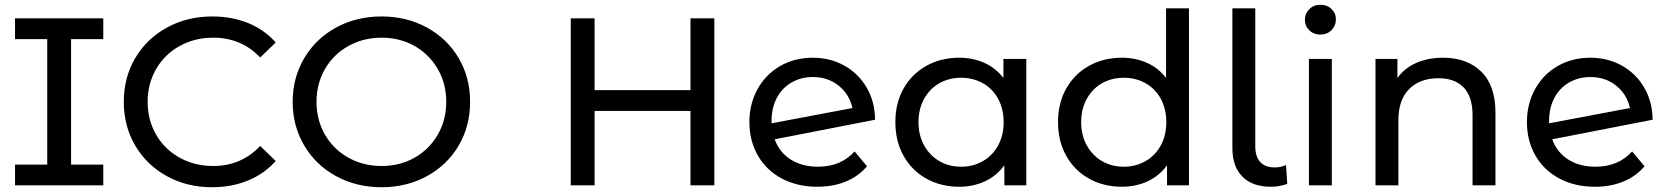

<svg xmlns="http://www.w3.org/2000/svg" viewBox="-20 -777 6992 805"><path d="M278 -613H413V-700H43V-613H178V-87H43V0H413V-87H278Z M679.5 -38.5C735.8 -7.5 799 8 869 8C923.7 8 973.8 -1.3 1019.5 -20C1065.2 -38.7 1104 -66 1136 -102L1071 -165C1017.7 -109 952 -81 874 -81C822 -81 775 -92.7 733 -116C691 -139.3 658.2 -171.5 634.5 -212.5C610.8 -253.5 599 -299.3 599 -350C599 -400.7 610.8 -446.5 634.5 -487.5C658.2 -528.5 691 -560.7 733 -584C775 -607.3 822 -619 874 -619C952.7 -619 1018.3 -591.3 1071 -536L1136 -599C1104 -635 1065.3 -662.2 1020 -680.5C974.7 -698.8 924.7 -708 870 -708C800 -708 736.7 -692.5 680 -661.5C623.3 -630.5 579 -587.8 547 -533.5C515 -479.2 499 -418 499 -350C499 -282 515 -220.8 547 -166.5C579 -112.2 623.2 -69.5 679.5 -38.5Z M1389 -38.5C1445.7 -7.5 1509.3 8 1580 8C1650 8 1713.3 -7.5 1770 -38.5C1826.7 -69.5 1871 -112.2 1903 -166.5C1935 -220.8 1951 -282 1951 -350C1951 -418 1935 -479.2 1903 -533.5C1871 -587.8 1826.7 -630.5 1770 -661.5C1713.3 -692.5 1650 -708 1580 -708C1509.3 -708 1445.7 -692.5 1389 -661.5C1332.3 -630.5 1287.8 -587.7 1255.5 -533C1223.2 -478.3 1207 -417.3 1207 -350C1207 -282.7 1223.2 -221.7 1255.5 -167C1287.8 -112.3 1332.3 -69.5 1389 -38.5ZM1718.5 -116C1677.5 -92.7 1631.3 -81 1580 -81C1528.7 -81 1482.2 -92.7 1440.5 -116C1398.8 -139.3 1366.2 -171.5 1342.5 -212.5C1318.8 -253.5 1307 -299.3 1307 -350C1307 -400.7 1318.8 -446.5 1342.5 -487.5C1366.2 -528.5 1398.8 -560.7 1440.5 -584C1482.2 -607.3 1528.7 -619 1580 -619C1631.3 -619 1677.5 -607.3 1718.5 -584C1759.5 -560.7 1791.8 -528.5 1815.5 -487.5C1839.2 -446.5 1851 -400.7 1851 -350C1851 -299.3 1839.2 -253.5 1815.5 -212.5C1791.8 -171.5 1759.5 -139.3 1718.5 -116Z M2975 -700H2875V-399H2473V-700H2373V0H2473V-312H2875V0H2975Z M3563 -142C3524.3 -99.3 3473.3 -78 3410 -78C3365.3 -78 3327.2 -88 3295.5 -108C3263.8 -128 3241.3 -156.3 3228 -193L3649 -275C3648.3 -326.3 3636.3 -371.7 3613 -411C3589.7 -450.3 3558.3 -480.8 3519 -502.5C3479.7 -524.2 3436 -535 3388 -535C3337.3 -535 3291.8 -523.5 3251.5 -500.5C3211.2 -477.5 3179.5 -445.3 3156.5 -404C3133.5 -362.7 3122 -316.3 3122 -265C3122 -213 3133.8 -166.3 3157.5 -125C3181.2 -83.7 3214.7 -51.5 3258 -28.5C3301.3 -5.5 3351 6 3407 6C3451 6 3490.8 -1.3 3526.5 -16C3562.2 -30.7 3591.7 -52 3615 -80ZM3298.5 -431C3324.8 -446.3 3354.7 -454 3388 -454C3430 -454 3466 -442 3496 -418C3526 -394 3545.3 -362.7 3554 -324L3215 -260V-270C3215 -306.7 3222.3 -338.8 3237 -366.5C3251.7 -394.2 3272.2 -415.7 3298.5 -431Z M4283 -530H4187V-450C4165.7 -478 4139 -499.2 4107 -513.5C4075 -527.8 4040 -535 4002 -535C3950.7 -535 3904.7 -523.7 3864 -501C3823.3 -478.3 3791.5 -446.7 3768.5 -406C3745.5 -365.3 3734 -318.3 3734 -265C3734 -211.7 3745.5 -164.5 3768.5 -123.5C3791.5 -82.5 3823.3 -50.7 3864 -28C3904.7 -5.3 3950.7 6 4002 6C4041.3 6 4077.3 -1.7 4110 -17C4142.7 -32.3 4169.7 -54.7 4191 -84V0H4283ZM4101 -101.5C4073.7 -85.8 4043.3 -78 4010 -78C3976 -78 3945.5 -85.8 3918.5 -101.5C3891.5 -117.2 3870.2 -139.2 3854.5 -167.5C3838.8 -195.8 3831 -228.3 3831 -265C3831 -301.7 3838.8 -334.2 3854.5 -362.5C3870.2 -390.8 3891.5 -412.7 3918.5 -428C3945.5 -443.3 3976 -451 4010 -451C4043.3 -451 4073.7 -443.3 4101 -428C4128.3 -412.7 4149.7 -390.8 4165 -362.5C4180.3 -334.2 4188 -301.7 4188 -265C4188 -228.3 4180.3 -195.8 4165 -167.5C4149.7 -139.2 4128.3 -117.2 4101 -101.5Z M4965 -742H4869V-450C4847.7 -478 4821 -499.2 4789 -513.5C4757 -527.8 4722 -535 4684 -535C4632.7 -535 4586.7 -523.7 4546 -501C4505.3 -478.3 4473.5 -446.7 4450.5 -406C4427.5 -365.3 4416 -318.3 4416 -265C4416 -211.7 4427.5 -164.5 4450.5 -123.5C4473.5 -82.5 4505.3 -50.7 4546 -28C4586.7 -5.3 4632.7 6 4684 6C4723.3 6 4759.3 -1.7 4792 -17C4824.7 -32.3 4851.7 -54.7 4873 -84V0H4965ZM4783 -101.5C4755.7 -85.8 4725.3 -78 4692 -78C4658 -78 4627.5 -85.8 4600.5 -101.5C4573.5 -117.2 4552.2 -139.2 4536.5 -167.5C4520.8 -195.8 4513 -228.3 4513 -265C4513 -301.7 4520.8 -334.2 4536.5 -362.5C4552.2 -390.8 4573.5 -412.7 4600.5 -428C4627.5 -443.3 4658 -451 4692 -451C4725.3 -451 4755.7 -443.3 4783 -428C4810.3 -412.7 4831.7 -390.8 4847 -362.5C4862.3 -334.2 4870 -301.7 4870 -265C4870 -228.3 4862.3 -195.8 4847 -167.5C4831.7 -139.2 4810.3 -117.2 4783 -101.5Z M5189 -36.5C5217 -8.2 5256.7 6 5308 6C5332 6 5355 2 5377 -6L5372 -85C5357.3 -78.3 5341.7 -75 5325 -75C5297.7 -75 5277.2 -82.7 5263.5 -98C5249.8 -113.3 5243 -135.3 5243 -164V-742H5147V-156C5147 -104.7 5161 -64.8 5189 -36.5Z M5468 -530V0H5564V-530ZM5469.5 -650C5481.8 -638 5497.3 -632 5516 -632C5534.7 -632 5550.2 -638.2 5562.5 -650.5C5574.8 -662.8 5581 -678 5581 -696C5581 -713.3 5574.8 -727.8 5562.5 -739.5C5550.2 -751.2 5534.7 -757 5516 -757C5497.3 -757 5481.8 -750.8 5469.5 -738.5C5457.2 -726.2 5451 -711.3 5451 -694C5451 -676.7 5457.2 -662 5469.5 -650Z M6190.5 -476.5C6150.8 -515.5 6097.3 -535 6030 -535C5988 -535 5950.5 -527.7 5917.5 -513C5884.5 -498.3 5858.3 -477.3 5839 -450V-530H5747V0H5843V-273C5843 -329.7 5858 -373.2 5888 -403.5C5918 -433.8 5959 -449 6011 -449C6057 -449 6092.3 -436 6117 -410C6141.7 -384 6154 -345.3 6154 -294V0H6250V-305C6250 -380.3 6230.2 -437.5 6190.5 -476.5Z M6823 -142C6784.3 -99.3 6733.3 -78 6670 -78C6625.3 -78 6587.2 -88 6555.5 -108C6523.8 -128 6501.3 -156.3 6488 -193L6909 -275C6908.3 -326.3 6896.3 -371.7 6873 -411C6849.7 -450.3 6818.3 -480.8 6779 -502.5C6739.7 -524.2 6696 -535 6648 -535C6597.3 -535 6551.8 -523.5 6511.5 -500.5C6471.2 -477.5 6439.5 -445.3 6416.5 -404C6393.5 -362.7 6382 -316.3 6382 -265C6382 -213 6393.8 -166.3 6417.5 -125C6441.2 -83.7 6474.7 -51.5 6518 -28.5C6561.3 -5.5 6611 6 6667 6C6711 6 6750.8 -1.3 6786.5 -16C6822.2 -30.7 6851.7 -52 6875 -80ZM6558.5 -431C6584.8 -446.3 6614.7 -454 6648 -454C6690 -454 6726 -442 6756 -418C6786 -394 6805.3 -362.7 6814 -324L6475 -260V-270C6475 -306.7 6482.3 -338.8 6497 -366.5C6511.7 -394.2 6532.2 -415.7 6558.5 -431Z"/></svg>

Font: ICO Headline
Style: Regular
Weight: 500
Designer: Julieta Ulanovsky
Foundry: Julieta Ulanovsky
Version: Version 7.200